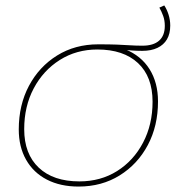

<svg xmlns="http://www.w3.org/2000/svg" viewBox="-20 -683 650 706"><path d="M269 3Q202 3 152.5 -22.5Q103 -48 76 -95.5Q49 -143 49 -207Q49 -297 86.5 -367.5Q124 -438 190 -479Q256 -520 341 -520Q383 -520 409.5 -519Q436 -518 457.5 -516.5Q479 -515 504 -515Q544 -515 565 -533.5Q586 -552 586 -588Q586 -608 580 -624.5Q574 -641 566 -655L584 -663Q594 -648 600 -628.5Q606 -609 606 -589Q606 -559 594 -538.5Q582 -518 559 -507Q536 -496 503 -496Q482 -496 462.5 -497.5Q443 -499 418 -502H440Q499 -478 530 -428.5Q561 -379 561 -310Q561 -220 523.5 -149.5Q486 -79 420 -38Q354 3 269 3ZM272 -16Q350 -16 410.5 -54Q471 -92 506 -158.5Q541 -225 541 -309Q541 -401 487.5 -451Q434 -501 338 -501Q261 -501 200 -462.5Q139 -424 104 -358Q69 -292 69 -208Q69 -117 122.5 -66.5Q176 -16 272 -16Z"/></svg>

Font: Montserrat Thin Thin
Style: Italic
Weight: 250
Italic angle: -11.3°
Version: Version 9.000